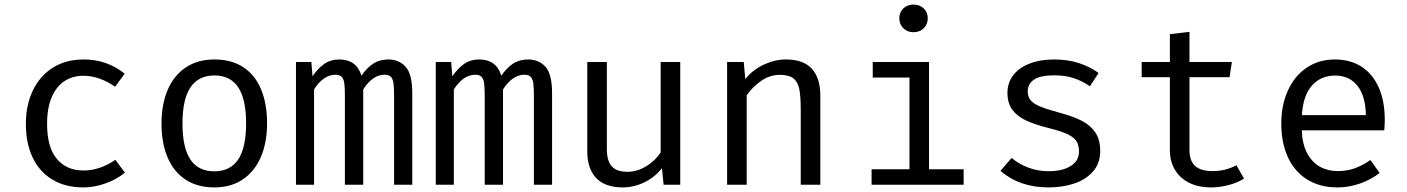

<svg xmlns="http://www.w3.org/2000/svg" viewBox="-20 -813 6194 845"><path d="M487.7 -109.7 529.7 -53.3Q494.4 -23.6 444.6 -5.9Q394.9 11.8 347.2 11.8Q267.7 11.8 210.5 -22.6Q153.3 -56.9 123.6 -120Q93.8 -183.1 93.8 -267.7Q93.8 -349.2 124.1 -413.6Q154.4 -477.9 211.8 -514.6Q269.2 -551.3 348.2 -551.3Q451.3 -551.3 528.7 -488.7L486.7 -431.3Q416.9 -479.5 347.2 -479.5Q299.5 -479.5 263.6 -455.9Q227.7 -432.3 207.4 -384.6Q187.2 -336.9 187.2 -267.7Q187.2 -164.1 230.5 -113.3Q273.8 -62.6 347.2 -62.6Q419.5 -62.6 487.7 -109.7Z M1155.4 -270.3Q1155.4 -186.7 1128.5 -123.1Q1101.5 -59.5 1049.2 -23.8Q996.9 11.8 923.1 11.8Q848.2 11.8 796.2 -22.8Q744.1 -57.4 717.4 -120.5Q690.8 -183.6 690.8 -269.2Q690.8 -353.3 717.7 -416.9Q744.6 -480.5 797.2 -515.9Q849.7 -551.3 924.1 -551.3Q999 -551.3 1050.8 -517.2Q1102.6 -483.1 1129 -419.7Q1155.4 -356.4 1155.4 -270.3ZM783.1 -269.2Q783.1 -163.1 817.9 -111Q852.8 -59 923.1 -59Q993.3 -59 1028.2 -111Q1063.1 -163.1 1063.1 -270.3Q1063.1 -376.9 1028.2 -429Q993.3 -481 924.1 -481Q853.8 -481 818.5 -429Q783.1 -376.9 783.1 -269.2Z M1794.4 -402.1V0H1714.4V-388.2Q1714.4 -426.7 1711.8 -445.9Q1709.2 -465.1 1700.5 -474.6Q1691.8 -484.1 1672.8 -484.1Q1620 -484.1 1578.5 -419.5V0H1497.9V-388.2Q1497.9 -426.7 1495.4 -445.9Q1492.8 -465.1 1484.1 -474.6Q1475.4 -484.1 1456.4 -484.1Q1403.6 -484.1 1362.1 -419.5V0H1282.6V-540H1350.3L1355.4 -477.4Q1380 -512.8 1407.7 -532.1Q1435.4 -551.3 1472.8 -551.3Q1549.2 -551.3 1570.8 -480Q1594.9 -514.9 1622.8 -533.1Q1650.8 -551.3 1689.7 -551.3Q1735.9 -551.3 1765.1 -519.2Q1794.4 -487.2 1794.4 -402.1Z M2409.7 -402.1V0H2329.7V-388.2Q2329.7 -426.7 2327.2 -445.9Q2324.6 -465.1 2315.9 -474.6Q2307.2 -484.1 2288.2 -484.1Q2235.4 -484.1 2193.8 -419.5V0H2113.3V-388.2Q2113.3 -426.7 2110.8 -445.9Q2108.2 -465.1 2099.5 -474.6Q2090.8 -484.1 2071.8 -484.1Q2019 -484.1 1977.4 -419.5V0H1897.9V-540H1965.6L1970.8 -477.4Q1995.4 -512.8 2023.1 -532.1Q2050.8 -551.3 2088.2 -551.3Q2164.6 -551.3 2186.2 -480Q2210.3 -514.9 2238.2 -533.1Q2266.2 -551.3 2305.1 -551.3Q2351.3 -551.3 2380.5 -519.2Q2409.7 -487.2 2409.7 -402.1Z M2650.8 -157.4Q2650.8 -104.6 2672.6 -80.8Q2694.4 -56.9 2741.5 -56.9Q2784.1 -56.9 2824.4 -81.5Q2864.6 -106.2 2887.7 -142.6V-540H2973.8V0H2900.5L2893.3 -72.8Q2862.1 -32.8 2815.6 -10.5Q2769.2 11.8 2720.5 11.8Q2643.1 11.8 2603.8 -29.5Q2564.6 -70.8 2564.6 -147.2V-540H2650.8Z M3180 0V-540H3253.3L3260 -465.1Q3292.3 -505.6 3341.3 -528.5Q3390.3 -551.3 3438.5 -551.3Q3515.9 -551.3 3553.1 -510.3Q3590.3 -469.2 3590.3 -392.3V0H3504.1V-328.7Q3504.1 -389.2 3497.7 -421Q3491.3 -452.8 3471.5 -468.2Q3451.8 -483.6 3411.8 -483.6Q3368.2 -483.6 3329.5 -456.7Q3290.8 -429.7 3266.2 -393.3V0Z M4063.1 -732.8Q4063.1 -706.2 4045.6 -688.7Q4028.2 -671.3 4000 -671.3Q3972.8 -671.3 3955.4 -689Q3937.9 -706.7 3937.9 -732.8Q3937.9 -758.5 3955.4 -775.6Q3972.8 -792.8 4000 -792.8Q4028.2 -792.8 4045.6 -775.6Q4063.1 -758.5 4063.1 -732.8ZM3821 -540H4068.7V-68.2H4221V0H3815.9V-68.2H3982.6V-471.8H3821Z M4728.7 -145.1Q4728.7 -171.8 4719.2 -189Q4709.7 -206.2 4681.8 -220.5Q4653.8 -234.9 4597.9 -248.7Q4535.9 -264.1 4496.7 -282.3Q4457.4 -300.5 4435.6 -329.7Q4413.8 -359 4413.8 -404.1Q4413.8 -448.7 4439.5 -482.1Q4465.1 -515.4 4511.5 -533.3Q4557.9 -551.3 4619 -551.3Q4680 -551.3 4729 -535.1Q4777.9 -519 4814.9 -491.8L4776.9 -433.3Q4743.1 -456.4 4705.9 -469Q4668.7 -481.5 4620 -481.5Q4559 -481.5 4531 -462.8Q4503.1 -444.1 4503.1 -410.8Q4503.1 -386.7 4516.2 -371.3Q4529.2 -355.9 4558.7 -343.8Q4588.2 -331.8 4646.7 -315.9Q4705.1 -300 4742.6 -280.5Q4780 -261 4801 -229.5Q4822.1 -197.9 4822.1 -149.2Q4822.1 -94.4 4790.3 -58.2Q4758.5 -22.1 4706.9 -5.1Q4655.4 11.8 4594.4 11.8Q4467.2 11.8 4383.1 -61L4432.3 -117.9Q4465.1 -90.3 4506.7 -74.9Q4548.2 -59.5 4594.4 -59.5Q4656.4 -59.5 4692.6 -82.6Q4728.7 -105.6 4728.7 -145.1Z M5454.9 -27.2Q5427.7 -9.2 5387.9 1.3Q5348.2 11.8 5310.3 11.8Q5253.3 11.8 5212.6 -9Q5171.8 -29.7 5150.3 -66.7Q5128.7 -103.6 5128.7 -151.3V-473.3H5004.6V-540H5128.7V-662.6L5214.9 -672.8V-540H5401.5L5391.3 -473.3H5214.9V-152.3Q5214.9 -106.2 5239.2 -83.1Q5263.6 -60 5317.9 -60Q5372.8 -60 5421.5 -85.6Z M5709.2 -239.5Q5711.3 -179 5732.8 -138.7Q5754.4 -98.5 5789.2 -79.2Q5824.1 -60 5867.2 -60Q5907.2 -60 5940.8 -71.8Q5974.4 -83.6 6011.3 -108.7L6051.8 -51.8Q6013.8 -22.1 5964.9 -5.1Q5915.9 11.8 5866.2 11.8Q5788.7 11.8 5732.8 -23.1Q5676.9 -57.9 5647.9 -121.5Q5619 -185.1 5619 -269.2Q5619 -350.8 5648.2 -414.9Q5677.4 -479 5730.8 -515.1Q5784.1 -551.3 5854.9 -551.3Q5922.6 -551.3 5972.1 -519.5Q6021.5 -487.7 6047.9 -427.9Q6074.4 -368.2 6074.4 -286.7Q6074.4 -263.1 6072.3 -239.5ZM5709.7 -306.2H5991.3Q5989.7 -391.3 5953.8 -435.9Q5917.9 -480.5 5855.9 -480.5Q5793.3 -480.5 5754.1 -436.7Q5714.9 -392.8 5709.7 -306.2Z"/></svg>

Font: Fira Code Fixed
Style: Regular
Weight: 400
Monospace: yes
Designer: Carrois Corporate, Edenspiekermann AG, Nikita Prokopov
Foundry: Carrois Corporate, Edenspiekermann AG, Nikita Prokopov
Version: Version 5.002